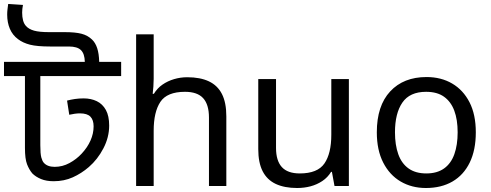

<svg xmlns="http://www.w3.org/2000/svg" viewBox="-30 -932 2458 962"><path d="M577 -622V-551H172V-205Q172 -161 177 -143Q182 -125 189 -117Q207 -96 244 -96Q283 -96 318 -115Q353 -134 379 -162Q408 -193 423.5 -228Q439 -263 439 -299Q439 -331 423 -347.5Q407 -364 370 -364Q358 -364 344 -362Q330 -360 317 -357L306 -428Q325 -433 345.5 -436Q366 -439 389 -439Q426 -439 455 -425Q484 -411 500.5 -381Q517 -351 517 -303Q517 -244 488 -188.5Q459 -133 415 -95Q378 -63 334.5 -43.5Q291 -24 239 -24Q202 -24 175.5 -35Q149 -46 132 -63Q116 -82 105.5 -109Q95 -136 95 -191V-551H-10V-622ZM395 -622Q394 -663 375.5 -681Q357 -699 315 -699H221Q156 -699 120.5 -708Q85 -717 60 -736Q33 -756 19.5 -787.5Q6 -819 6 -859Q6 -872 7.5 -884.5Q9 -897 11 -912L85 -907Q83 -896 82 -887.5Q81 -879 81 -869Q81 -847 85.5 -830Q90 -813 100 -802Q114 -786 140.5 -778.5Q167 -771 216 -771H294Q347 -771 378 -763Q409 -755 431 -734Q448 -718 457 -690.5Q466 -663 467 -622Z M740 -537Q740 -518 738.5 -498Q737 -478 735 -462H741Q758 -490 784 -508Q810 -526 842 -535.5Q874 -545 908 -545Q973 -545 1016.5 -524.5Q1060 -504 1082 -461Q1104 -418 1104 -349V0H1017V-343Q1017 -408 988 -440Q959 -472 897 -472Q807 -472 773.5 -421.5Q740 -371 740 -277V0H652V-760H740Z M1718 -536V0H1646L1633 -71H1629Q1612 -43 1585 -25Q1558 -7 1526 1.5Q1494 10 1459 10Q1395 10 1351.5 -10.5Q1308 -31 1286 -74Q1264 -117 1264 -185V-536H1353V-191Q1353 -127 1382 -95Q1411 -63 1472 -63Q1561 -63 1595.5 -113Q1630 -163 1630 -257V-536Z M2354 -269Q2354 -180 2323.5 -117.5Q2293 -55 2237 -22.5Q2181 10 2104 10Q2033 10 1977.5 -22.5Q1922 -55 1890 -117.5Q1858 -180 1858 -269Q1858 -402 1925 -474Q1992 -546 2107 -546Q2180 -546 2235.5 -513.5Q2291 -481 2322.5 -419.5Q2354 -358 2354 -269ZM1949 -269Q1949 -206 1965.5 -159.5Q1982 -113 2017 -88Q2052 -63 2106 -63Q2160 -63 2195 -88Q2230 -113 2246.5 -159.5Q2263 -206 2263 -269Q2263 -333 2246 -378Q2229 -423 2194.5 -447.5Q2160 -472 2105 -472Q2023 -472 1986 -418Q1949 -364 1949 -269Z"/></svg>

Font: hexbangla15
Style: Regular
Weight: 400
Designer: Jelle Bosma - Monotype Design Team
Foundry: Monotype Imaging Inc.
Version: Version 2.006